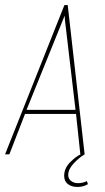

<svg xmlns="http://www.w3.org/2000/svg" viewBox="-29 -611 414 760"><path d="M-9 0 226 -591H239L306 0H289L272 -160H70L8 0ZM270 -176 228 -532 227 -549 220 -532 76 -176ZM278 129Q254 129 239.5 117.5Q225 106 225 85Q225 56 247 33Q269 10 290 0H306Q284 13 262.5 36Q241 59 241 82Q241 96 252 105Q263 114 280 114Q298 114 315 106L319 118Q309 124 298.5 126.5Q288 129 278 129Z"/></svg>

Font: Alumni Sans Pinstripe
Style: Italic
Weight: 400
Italic angle: -8°
Designer: Robert E. Leuschke
Foundry: Robert E. Leuschke
Version: Version 1.010; ttfautohint (v1.8.4.7-5d5b)